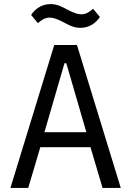

<svg xmlns="http://www.w3.org/2000/svg" viewBox="-20 -918 640 938"><path d="M570 0 356 -698H245L31 0H118L177 -199H422L481 0ZM402 -272H197L295 -609H304ZM373 -782C419 -782 450 -808 468 -835L435 -875C415 -858 399 -848 377 -848C360 -848 339 -855 307 -872C286 -883 262 -898 227 -898C181 -898 150 -872 132 -845L165 -805C185 -822 201 -832 223 -832C240 -832 261 -825 293 -808C314 -797 338 -782 373 -782Z"/></svg>

Font: IBM Plex Mono
Style: Regular
Weight: 400
Monospace: yes
Designer: Mike Abbink, Paul van der Laan, Pieter van Rosmalen
Foundry: Bold Monday
Version: Version 2.004